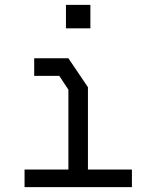

<svg xmlns="http://www.w3.org/2000/svg" viewBox="-20 -771 640 786"><path d="M120 -532.5H260L340 -414V-77H520V-5H80.5V-77H260V-404L222.5 -460.5H120ZM250 -655V-751H350V-655Z"/></svg>

Font: Kode
Style: Regular
Weight: 400
Monospace: yes
Designer: Isa Ozler
Foundry: Kadena LLC
Version: Version 1.000;gftools[0.9.28]